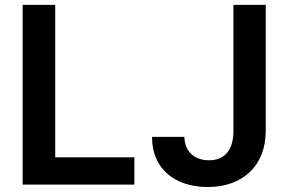

<svg xmlns="http://www.w3.org/2000/svg" viewBox="-20 -747 1167 777"><path d="M71.7 0H523.8V-110.4H203.5V-727.3H71.7ZM595.2 -193.2C595.2 -58.9 693.2 9.9 820.7 9.9C960.9 9.9 1055 -75.3 1055.4 -215.9V-727.3H924.7V-215.9C924.4 -139.2 888.8 -98.4 825.6 -98.4C766.7 -98.4 727.3 -134.2 726.2 -193.2Z"/></svg>

Font: Margiela Sans Semi Bold
Style: Regular
Weight: 600
Designer: Stefan Endress, Andreas Faust
Version: Version 1.100;FEAKit 1.0